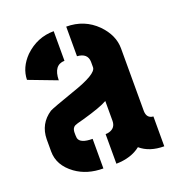

<svg xmlns="http://www.w3.org/2000/svg" viewBox="-107 -645 675 732"><g transform="rotate(-20 230.5 -278.5)"><path d="M24.4 -128.9Q24.4 -72.3 78.1 -33.2Q124 0 189.5 0V-120.1Q139.6 -120.1 133.8 -143.6Q132.8 -149.4 132.8 -155.3V-168.9Q133.8 -185.5 145.5 -191.4Q150.4 -194.3 181.6 -202.1Q257.8 -223.6 284.2 -239.3V-159.2Q284.2 -129.9 256.8 -122.1Q250 -120.1 242.2 -120.1V0Q302.7 -1 340.8 -31.2Q377 0 436.5 0V-121.1Q410.2 -123 409.2 -152.3V-407.2Q409.2 -460.9 364.3 -506.8Q314.5 -556.6 241.2 -556.6V-436.5Q283.2 -433.6 284.2 -398.4V-376Q284.2 -348.6 179.7 -313.5Q89.8 -282.2 77.1 -275.4Q25.4 -241.2 24.4 -178.7ZM31.2 -417 144.5 -374Q145.5 -435.5 190.4 -436.5V-556.6Q123 -556.6 72.3 -507.8Q32.2 -466.8 31.2 -417Z"/></g></svg>

Font: Post No Bills Colombo
Style: ExtraBold
Weight: 900
Designer: Kosala Senevirathne, Siva Puranthara, Lasantha Premarathna, Tharique Azeez
Foundry: Mooniak
Version: Version 1.220 ; ttfautohint (v1.5)